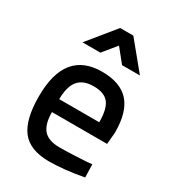

<svg xmlns="http://www.w3.org/2000/svg" viewBox="-183 -846 866 959"><g transform="rotate(30 250.5 -366.5)"><path d="M261 -76Q295 -76 341 -78Q387 -80 416 -82L445 -85L447 -10Q333 11 248 11Q138 10 91 -51.5Q44 -113 44 -246Q44 -510 257 -510Q362 -510 413 -454Q464 -398 464 -279L458 -210H140Q140 -141 168 -108.5Q196 -76 261 -76ZM139 -284H370Q370 -361 344 -393.5Q318 -426 257 -426Q198 -426 169 -392.5Q140 -359 139 -284ZM98 -588 225 -744H301L429 -588H326L264 -665L201 -588Z"/></g></svg>

Font: TitilliumText22L Lt
Style: Medium
Weight: 500
Designer: Campivisivi
Foundry: Campivisivi
Version: 1.000